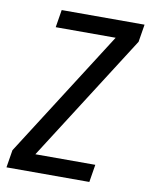

<svg xmlns="http://www.w3.org/2000/svg" viewBox="-83 -796 669 858"><g transform="rotate(10 251.5 -367.5)"><path d="M6 0 19 -80 386 -655H114L127 -735H503L490 -655L123 -80H395L382 0Z"/></g></svg>

Font: Iosevka Medium
Style: Italic
Weight: 500
Italic angle: -9°
Monospace: yes
Designer: Belleve Invis
Foundry: Belleve Invis
Version: Version 32.5.0; ttfautohint (v1.8.4)